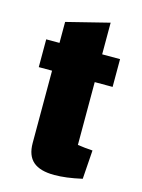

<svg xmlns="http://www.w3.org/2000/svg" viewBox="-102 -690 565 765"><g transform="rotate(15 181.0 -308.0)"><path d="M197.8 13.8Q138.8 13.8 110.4 -10.8Q82 -35.4 82 -87V-586.5L258 -630.5V-126.4Q274.3 -123.9 289.1 -122.4Q304 -120.9 319.9 -119.9L311.6 -1Q278.3 6.5 249.9 10.2Q221.4 13.8 197.8 13.8ZM27.2 -385.4V-500H331.8V-385.4Z"/></g></svg>

Font: Changa
Style: Regular
Weight: 400
Designer: Eduardo Rodriguez Tunni
Foundry: Eduardo Rodriguez Tunni
Version: Version 3.003